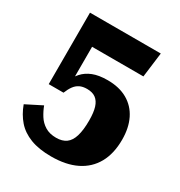

<svg xmlns="http://www.w3.org/2000/svg" viewBox="-169 -762 898 956"><g transform="rotate(30 280.0 -284.5)"><path d="M262 74Q347 74 406 45Q465 16 496 -39.5Q527 -95 527 -175Q527 -243 502.5 -292.5Q478 -342 431 -369Q384 -396 317 -396Q266 -396 232.5 -382.5Q199 -369 178 -345.5Q157 -322 142 -290Q144 -287 148.5 -287.5Q153 -288 158.5 -291.5Q164 -295 166 -302V-623L146 -501H461L479 -643H72V-232H157Q167 -257 179 -273.5Q191 -290 208 -298.5Q225 -307 250 -307Q281 -307 300 -293Q319 -279 328 -250.5Q337 -222 337 -175Q337 -121 326.5 -86Q316 -51 294 -35Q272 -19 237 -19Q199 -19 173 -35Q147 -51 131 -76.5Q115 -102 105 -129L14 -83Q32 -34 62.5 1Q93 36 142 55Q191 74 262 74Z"/></g></svg>

Font: Roboto Serif ExtraBold
Style: Regular
Weight: 800
Designer: Greg Gazdowicz
Foundry: Commercial Type
Version: Version 1.008